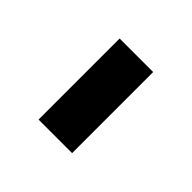

<svg xmlns="http://www.w3.org/2000/svg" viewBox="9 -927 583 583"><g transform="rotate(-45 300.0 -636.0)"><path d="M126 -564V-708H474.1V-564Z"/></g></svg>

Font: Apfel Grotezk Satt
Style: Regular
Weight: 900
Designer: Luigi Gorlero
Foundry: © 2023, Luigi Gorlero & Collletttivo
Version: Version 2.000;Glyphs 3.2 (3217)